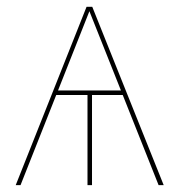

<svg xmlns="http://www.w3.org/2000/svg" viewBox="-20 -538 521 558"><path d="M440.9 0H455.7L248.1 -518.3H231.6L25.7 0H39.7L143.4 -261.9H234.3V0H247.4V-261.9H336.7ZM148.6 -275 239.8 -505.4 331.5 -275Z"/></svg>

Font: Fira Sans Hair
Style: Regular
Weight: 100
Designer: bBox Type GmbH & Carrois Corporate GbR & Edenspiekermann AG
Foundry: bBox Type GmbH & Carrois Corporate GbR & Edenspiekermann AG
Version: Version 4.300;PS 004.300;hotconv 1.0.88;makeotf.lib2.5.64775